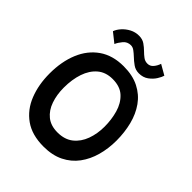

<svg xmlns="http://www.w3.org/2000/svg" viewBox="-241 -994 1159 1159"><g transform="rotate(45 338.5 -415.0)"><path d="M330.5 25.5Q231.5 25.5 168.2 -19.5Q105 -64.5 74.8 -141.2Q44.5 -218 44.5 -313Q44.5 -414.5 77 -492.8Q109.5 -571 173.2 -615.5Q237 -660 330.5 -660Q407.5 -660 462 -632.2Q516.5 -604.5 550.8 -556.2Q585 -508 601 -445Q617 -382 617 -311.5Q617 -244 600.2 -183.2Q583.5 -122.5 548.8 -75.5Q514 -28.5 459.8 -1.5Q405.5 25.5 330.5 25.5ZM330 -94.5Q391 -94.5 430 -125.8Q469 -157 487.8 -208.5Q506.5 -260 506.5 -320Q506.5 -380.5 491 -435Q475.5 -489.5 438.8 -524Q402 -558.5 338 -558.5Q279.5 -558.5 241.2 -526Q203 -493.5 184.2 -438Q165.5 -382.5 165.5 -313Q165.5 -252.5 182.8 -202.8Q200 -153 236.2 -123.8Q272.5 -94.5 330 -94.5ZM134.5 -763.5Q142 -785 161 -806.2Q180 -827.5 207 -841.8Q234 -856 266 -856Q295 -856 315.5 -841.8Q336 -827.5 353 -810.5Q368 -795.5 383.8 -783.8Q399.5 -772 420 -772Q442.5 -772 457.2 -789.5Q472 -807 479.5 -830L544 -793Q540 -778 525.5 -754.5Q511 -731 485.8 -712.5Q460.5 -694 425 -694Q396 -694 373.5 -710Q351 -726 332.5 -744Q317 -758.5 302.2 -769.5Q287.5 -780.5 271.5 -780.5Q241.5 -780.5 222.8 -758Q204 -735.5 195.5 -715Z"/></g></svg>

Font: Grandstander Medium
Style: Regular
Weight: 500
Designer: Tyler Finck
Foundry: Etcetera Type Co
Version: Version 1.200; ttfautohint (v1.8.3)